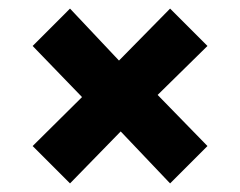

<svg xmlns="http://www.w3.org/2000/svg" viewBox="-20 -530 559 447"><path d="M463 -423 347 -309 463 -190 376 -103 261 -224 143 -103 56 -190 171 -304 56 -423 143 -510 257 -389 376 -510Z"/></svg>

Font: Fira Sans BGR
Style: Bold
Weight: 700
Designer: bBox Type GmbH & Carrois Corporate GbR & Edenspiekermann AG
Foundry: bBox Type GmbH & Carrois Corporate GbR & Edenspiekermann AG
Version: Version 4.301